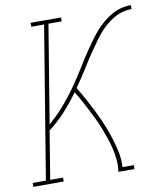

<svg xmlns="http://www.w3.org/2000/svg" viewBox="-120 -803 744 871"><g transform="rotate(-10 252.5 -367.5)"><path d="M-37 0V-18H24L139 -717H80V-735H220V-717H159L85 -266Q103 -282 120.5 -299Q138 -316 154 -334.5Q170 -353 185.5 -372.5Q201 -392 214.5 -411.5Q228 -431 241.5 -451Q255 -471 267.5 -491.5Q280 -512 293 -532.5Q306 -553 320 -573Q334 -593 348 -612.5Q362 -632 378 -650Q394 -668 413 -684Q432 -700 453.5 -712Q475 -724 497 -729.5Q519 -735 542 -735V-717Q521 -717 499 -711Q477 -705 458 -693.5Q439 -682 421 -666.5Q403 -651 388.5 -633.5Q374 -616 361 -597.5Q348 -579 334.5 -560Q321 -541 309 -522Q297 -503 285 -483.5Q273 -464 260 -445Q247 -426 234 -407Q252 -378 268.5 -347.5Q285 -317 300.5 -286Q316 -255 329 -223.5Q342 -192 353 -158.5Q364 -125 371.5 -90Q379 -55 377 -18H429V0H355Q359 -28 356.5 -55Q354 -82 348 -107.5Q342 -133 333.5 -158Q325 -183 315.5 -207Q306 -231 295 -254Q284 -277 272 -300Q260 -323 248 -345.5Q236 -368 222 -390Q192 -348 157 -309.5Q122 -271 80 -239L44 -18H103V0Z"/></g></svg>

Font: Iosevka Curly Slab Thin
Style: Italic
Weight: 100
Italic angle: -9°
Monospace: yes
Designer: Belleve Invis
Foundry: Belleve Invis
Version: Version 22.1.2; ttfautohint (v1.8.4)